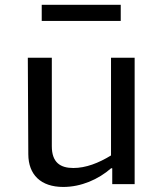

<svg xmlns="http://www.w3.org/2000/svg" viewBox="-20 -748 660 780"><path d="M93 -513.5 95 -121C95.5 -38.5 145.5 11.5 237 11.5C309.5 11.5 379.5 -19 431.5 -64.5H436V0H527V-513.5H431V-116.5C380.5 -85.5 328.5 -65.5 278 -65.5C225.5 -65.5 190.5 -87.5 190.5 -154V-513.5ZM470.5 -728.5H149.5V-663H470.5Z"/></svg>

Font: Monaspace Argon
Style: Regular
Weight: 400
Designer: Riley Cran & the Lettermatic Team
Foundry: Lettermatic
Version: Version 1.200 (Monaspace Argon)